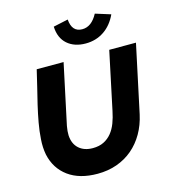

<svg xmlns="http://www.w3.org/2000/svg" viewBox="-135 -1050 1033 1166"><g transform="rotate(-15 382.0 -467.0)"><path d="M51 0ZM673 -273Q659 -209 629 -157Q599 -105 555.5 -68Q512 -31 456 -11Q400 9 334 9Q221 9 150.5 -42.5Q80 -94 60 -185Q51 -232 55 -283Q58 -332 67.5 -384.5Q77 -437 89.5 -490.5Q102 -544 115.5 -597Q129 -650 140 -700H309Q289 -604 268.5 -510Q248 -416 228 -320Q222 -287 223 -262Q226 -208 259 -178.5Q292 -149 346 -149Q386 -149 415 -163.5Q444 -178 464.5 -203Q485 -228 498 -262Q511 -296 519 -336Q539 -428 557.5 -518Q576 -608 596 -700H764Q741 -593 718.5 -486.5Q696 -380 673 -273ZM471 -863Q530 -863 568 -935L664 -905Q635 -842 584.5 -808Q534 -774 469 -774Q398 -774 354 -812.5Q310 -851 307 -923Q330 -928 353.5 -933Q377 -938 400 -943Q406 -863 471 -863Z"/></g></svg>

Font: Rosa Sans Black
Style: Italic
Weight: 900
Italic angle: -12°
Designer: Pentagram / MCKL
Foundry: Pentagram / MCKL
Version: Version 1.005;September 16, 2019;FontCreator 11.5.0.2425 64-